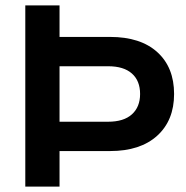

<svg xmlns="http://www.w3.org/2000/svg" viewBox="-20 -695 692 715"><path d="M74.2 0V-675H201.7V-557.5H390Q503.3 -557.5 565.8 -500.8Q628.3 -444.2 628.3 -345Q628.3 -246.7 565.4 -189.6Q502.5 -132.5 390 -132.5H201.7V0ZM201.7 -241.7H382.5Q440.8 -241.7 471.2 -269.2Q501.7 -296.7 501.7 -345Q501.7 -394.2 471.2 -421.2Q440.8 -448.3 382.5 -448.3H201.7Z"/></svg>

Font: Funnel Display Light SemiBold
Style: Regular
Weight: 600
Version: Version 1.000